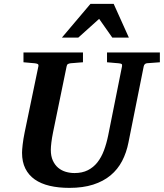

<svg xmlns="http://www.w3.org/2000/svg" viewBox="-20 -937 831 974"><path d="M725.1 -616.2Q718.3 -615.2 714.4 -611.1Q710.4 -606.9 709 -600.1L631.8 -214.8Q621.6 -162.6 599.4 -120.1Q577.1 -77.6 540.8 -47.4Q504.4 -17.1 452.6 -0.5Q400.9 16.1 332 16.1Q276.4 16.1 231.9 5.6Q187.5 -4.9 156.5 -26.6Q125.5 -48.3 108.6 -82Q91.8 -115.7 91.8 -162.1Q91.8 -176.3 95 -203.9Q98.1 -231.4 105 -265.1L174.8 -601.1Q176.3 -609.9 170.9 -612.5Q165.5 -615.2 154.8 -616.2Q146.5 -616.7 137.2 -617.7Q128.9 -618.7 118.9 -619.4Q108.9 -620.1 99.1 -621.1V-670.9H400.9V-621.1Q389.2 -620.1 378.2 -619.4Q367.2 -618.7 358.4 -617.7Q348.1 -616.7 338.9 -616.2Q330.1 -615.2 324.7 -612.1Q319.3 -608.9 317.9 -600.1L249 -265.1Q243.2 -236.3 240.5 -213.4Q237.8 -190.4 237.8 -176.8Q237.8 -145 248 -122.6Q258.3 -100.1 275.1 -85.9Q292 -71.8 313.7 -65.4Q335.4 -59.1 357.9 -59.1Q397 -59.1 425.5 -73.5Q454.1 -87.9 474.1 -113.3Q494.1 -138.7 507.3 -173.8Q520.5 -209 528.8 -250L599.1 -601.1Q600.6 -609.9 596.4 -612.5Q592.3 -615.2 580.1 -616.2Q570.8 -616.7 561.5 -617.7Q553.2 -618.7 543 -619.4Q532.7 -620.1 522.9 -621.1V-670.9H791V-621.1ZM549.8 -746.1 482.9 -841.3 377 -746.1H293.9L439 -917.5H556.6L633.8 -746.1Z"/></svg>

Font: Charis SIL Viet
Style: Bold Italic
Weight: 700
Italic angle: -11°
Foundry: SIL International
Version: Version 5.000